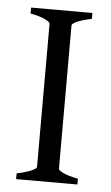

<svg xmlns="http://www.w3.org/2000/svg" viewBox="-46 -599 366 631"><g transform="rotate(5 137.0 -283.0)"><path d="M31.2 0V-19Q61.5 -25.4 78.9 -33Q96.2 -40.5 96.2 -46.4V-518.6Q96.2 -523.9 79.8 -532Q63.5 -540 31.2 -546.4V-565.9H233.4V-546.4Q203.1 -540 185.8 -532.7Q168.5 -525.4 168.5 -518.6V-46.4Q168.5 -41 184.8 -33.2Q201.2 -25.4 233.4 -19V0Z"/></g></svg>

Font: Dai Banna SIL Light
Style: Regular
Weight: 300
Designer: Victor Gaultney
Foundry: SIL International
Version: Version 4.000